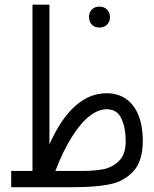

<svg xmlns="http://www.w3.org/2000/svg" viewBox="-20 -778 640 798"><path d="M26.5 -67.5H115V-758.5H185.5V-178Q232.5 -284 292.2 -337.2Q352 -390.5 423 -390.5Q470 -390.5 503.8 -367Q537.5 -343.5 555.5 -299Q573.5 -254.5 573.5 -193.5Q573.5 -109 535 -66.8Q496.5 -24.5 437 -12.2Q377.5 0 288 0H26.5ZM502.5 -191.5Q502.5 -247 484.5 -285.5Q466.5 -324 423 -324Q390 -324 354 -297Q318 -270 281 -212.5Q244 -155 210 -67.5H316.5Q368 -67.5 406 -74Q444 -80.5 473.2 -107.8Q502.5 -135 502.5 -191.5ZM350 -707Q350 -726.5 361.8 -738.5Q373.5 -750.5 393 -750.5Q412.5 -750.5 424.8 -738.5Q437 -726.5 437 -707Q437 -687.5 424.8 -675.5Q412.5 -663.5 393 -663.5Q373.5 -663.5 361.8 -675.5Q350 -687.5 350 -707Z"/></svg>

Font: JuliaMono Light
Style: Italic
Weight: 300
Italic angle: -9°
Monospace: yes
Designer: cormullion
Foundry: corm
Version: Version 0.054; ttfautohint (v1.8.4)